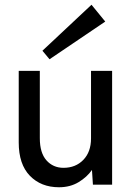

<svg xmlns="http://www.w3.org/2000/svg" viewBox="-20 -779 561 810"><path d="M229 11Q153 11 106 -37.5Q59 -86 59 -178V-480H148V-196Q148 -134 176 -102.5Q204 -71 248 -71Q299 -71 331.5 -104.5Q364 -138 364 -195V-480H453V0H372L368 -62Q347 -32 311.5 -10.5Q276 11 229 11ZM189 -529 159 -565 366 -759 424 -688Z"/></svg>

Font: Zen Kaku Gothic Antique Medium
Style: Regular
Weight: 500
Designer: Yoshimichi Ohira
Foundry: Positype
Version: Version 1.002